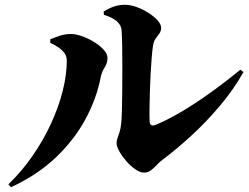

<svg xmlns="http://www.w3.org/2000/svg" viewBox="-20 -754 1040 802"><path d="M582 -33Q565 -33 545 -47Q525 -61 507.5 -81Q490 -101 478.5 -121.5Q467 -142 467 -155Q467 -167 471 -178Q475 -189 479.5 -203Q484 -217 486 -236Q488 -249 489 -283.5Q490 -318 490.5 -364.5Q491 -411 491 -460Q491 -509 490.5 -553Q490 -597 488 -626Q487 -649 467.5 -665.5Q448 -682 414 -692L413 -706Q440 -722 460 -728Q480 -734 502 -734Q525 -734 551 -724.5Q577 -715 600.5 -700Q624 -685 638.5 -668.5Q653 -652 653 -638Q653 -624 646 -614.5Q639 -605 630.5 -593.5Q622 -582 619 -562Q616 -543 613.5 -511.5Q611 -480 609 -443.5Q607 -407 606 -370Q605 -333 604.5 -301.5Q604 -270 605 -249Q605 -222 631 -233Q678 -252 736.5 -286.5Q795 -321 858.5 -366.5Q922 -412 984 -463L997 -453Q956 -380 899 -312.5Q842 -245 779.5 -187.5Q717 -130 658 -86Q647 -78 635.5 -65.5Q624 -53 611 -43Q598 -33 582 -33ZM15 16Q71 -38 116 -103Q161 -168 193 -237.5Q225 -307 242 -374.5Q259 -442 259 -501Q259 -518 250 -531Q241 -544 225.5 -555Q210 -566 190 -575V-590Q210 -598 231 -605Q252 -612 277 -612Q296 -612 322 -603Q348 -594 372.5 -579Q397 -564 413 -546.5Q429 -529 429 -512Q429 -491 417 -472Q405 -453 401 -433Q384 -344 338 -258Q292 -172 215 -98Q138 -24 26 28Z"/></svg>

Font: Noto Serif SC ExtraLight Black
Style: Regular
Weight: 900
Version: Version 2.002-H1;hotconv 1.1.0;makeotfexe 2.6.0